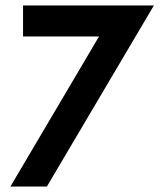

<svg xmlns="http://www.w3.org/2000/svg" viewBox="-20 -680 592 700"><path d="M18 0 341 -547H64V-660H541L151 0Z"/></svg>

Font: Lil Grotesk Bold
Style: Regular
Weight: 700
Designer: Bastien Sozeau
Foundry: NBR — Bastien Sozeau
Version: Version 4.002; ttfautohint (v1.8.4.7-5d5b)